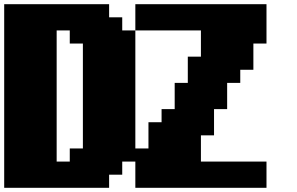

<svg xmlns="http://www.w3.org/2000/svg" viewBox="-20 -895 1415 915"><path d="M625 0H1250V-125H937.5V-250H1000V-375H1062.5V-500H1125V-562.5H1187.5V-687.5H1250V-875H625V-750H562.5V-812.5H500V-875H0V0H500V-62.5H562.5V-125H625ZM312.5 -125H250V-750H312.5V-687.5H375V-187.5H312.5ZM687.5 -187.5H625V-750H937.5V-625H875V-500H812.5V-375H750V-312.5H687.5Z"/></svg>

Font: Faithful 32x
Style: Bold
Weight: 400
Foundry: Faithful Resource Pack
Version: Version 1.0; January 27, 2023